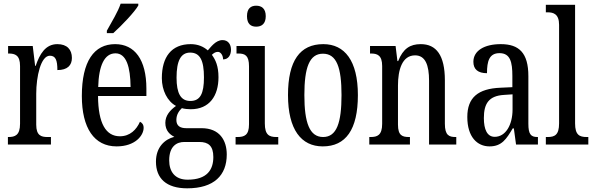

<svg xmlns="http://www.w3.org/2000/svg" viewBox="-20 -786 3230 1044"><path d="M23 0H257V-41H238C204 -41 177 -49 177 -108V-276C177 -370 202 -483 251 -483C282 -483 292 -460 292 -405C347 -405 371 -431 371 -471C371 -516 345 -546 292 -546C227 -546 196 -492 174 -428H171L158 -536H24V-495H27C62 -495 89 -486 89 -427V-113C89 -50 61 -41 26 -41H23Z M561 -619V-606H596C644 -649 712 -721 732 -756V-766H636C621 -721 589 -670 561 -619ZM614 10C716 10 761 -50 761 -91C761 -109 752 -119 741 -124C722 -81 687 -45 632 -45C556 -45 514 -114 513 -264H776V-304C776 -462 712 -546 606 -546C491 -546 425 -452 425 -264C425 -90 492 10 614 10ZM690 -313H514C517 -430 548 -496 608 -496C667 -496 689 -422 690 -313Z M998 238C1144 238 1213 167 1213 54C1213 -23 1174 -89 1076 -89H993C960 -89 939 -101 939 -134C939 -164 955 -185 969 -198C980 -194 1004 -192 1017 -192C1119 -192 1168 -265 1168 -366C1168 -427 1152 -461 1132 -488C1142 -497 1151 -504 1165 -504C1180 -504 1193 -485 1193 -463C1223 -463 1236 -488 1236 -516C1236 -544 1221 -568 1190 -568C1152 -568 1125 -528 1110 -512C1087 -532 1057 -546 1017 -546C912 -546 860 -476 860 -361C860 -295 890 -235 937 -210C905 -187 879 -158 879 -118C879 -75 904 -54 928 -42C876 -29 828 14 828 93C828 184 884 238 998 238ZM1015 -237C963 -237 940 -278 940 -364C940 -455 963 -500 1014 -500C1068 -500 1089 -457 1089 -365C1089 -277 1069 -237 1015 -237ZM1000 191C930 191 900 146 900 86C900 8 942 -14 982 -14H1064C1113 -14 1140 7 1140 68C1140 136 1107 191 1000 191Z M1373 -641C1402 -641 1425 -656 1425 -698C1425 -740 1402 -755 1373 -755C1344 -755 1323 -740 1323 -698C1323 -656 1344 -641 1373 -641ZM1261 0H1493V-41H1483C1444 -41 1420 -52 1420 -115V-536H1266V-495H1276C1313 -495 1334 -484 1334 -425V-110C1334 -51 1309 -41 1271 -41H1261Z M1735 10C1860 10 1926 -81 1926 -269C1926 -456 1854 -546 1738 -546C1611 -546 1546 -456 1546 -269C1546 -81 1618 10 1735 10ZM1737 -41C1663 -41 1635 -119 1635 -269C1635 -418 1662 -494 1736 -494C1811 -494 1837 -418 1837 -269C1837 -119 1811 -41 1737 -41Z M1988 0H2209V-41H2204C2169 -41 2144 -48 2144 -108V-321C2144 -405 2166 -485 2237 -485C2293 -485 2313 -432 2313 -347V0H2461V-41H2457C2422 -41 2399 -50 2399 -113V-349C2399 -486 2352 -546 2268 -546C2210 -546 2172 -522 2145 -454H2141L2131 -536H1992V-495H1997C2031 -495 2058 -486 2058 -427V-113C2058 -50 2031 -41 1995 -41H1988Z M2642 10C2709 10 2734 -31 2768 -88H2774L2786 0H2905V-41H2902C2866 -41 2853 -57 2853 -113V-372C2853 -499 2802 -546 2703 -546C2613 -546 2554 -510 2554 -450C2554 -409 2579 -388 2628 -388C2628 -453 2640 -497 2696 -497C2755 -497 2766 -448 2766 -373V-312L2701 -309C2580 -304 2521 -256 2521 -150C2521 -41 2575 10 2642 10ZM2670 -42C2629 -42 2611 -82 2611 -144C2611 -223 2638 -265 2721 -270L2767 -273V-191C2767 -106 2729 -42 2670 -42Z M2948 0H3179V-41H3170C3131 -41 3107 -52 3107 -115V-760H2948V-719H2958C2989 -719 3020 -710 3020 -651V-115C3020 -52 2996 -41 2958 -41H2948Z"/></svg>

Font: Noto Serif Armenian ExtraCondensed
Style: Regular
Weight: 400
Width: 2
Designer: Monotype Design Team
Foundry: Monotype Imaging Inc.
Version: Version 2.008